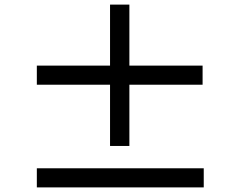

<svg xmlns="http://www.w3.org/2000/svg" viewBox="-20 -828 1040 834"><path d="M860 -460V-543H542V-808H458V-543H140V-460H458V-194H542V-460ZM865 -97H140V-14H865Z"/></svg>

Font: Source Han Sans JP Medium
Style: Regular
Weight: 500
Designer: Ryoko NISHIZUKA 西塚涼子 (kana, bopomofo & ideographs); Paul D. Hunt (Latin, Greek & Cyrillic); Sandoll Communications 산돌커뮤니
Foundry: Adobe
Version: Version 2.002;hotconv 1.0.116;makeotfexe 2.5.65601